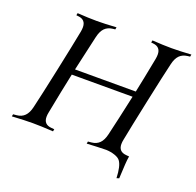

<svg xmlns="http://www.w3.org/2000/svg" viewBox="-147 -886 1199 1177"><g transform="rotate(20 452.5 -297.5)"><path d="M488.3 0 491.2 -14.6 512.7 -16.6Q545.4 -19.5 565.4 -39.6Q585.4 -59.6 594.7 -100.1Q619.1 -203.1 654.3 -366.2H257.8Q233.4 -252.4 204.1 -100.1Q200.7 -84.5 200.7 -70.3Q200.7 -21 251 -16.6L271.5 -14.6L268.6 0Q187.5 -4.9 135.3 -4.9Q82.5 -4.9 0 0L2.9 -14.6L24.4 -16.6Q57.1 -19.5 77.1 -39.6Q97.2 -59.6 106.4 -100.1Q125.5 -180.2 164.6 -364Q203.6 -547.9 219.7 -632.3Q222.7 -648.4 222.7 -661.6Q222.7 -711.4 172.9 -716.3L159.7 -717.8L162.6 -732.4Q236.3 -727.5 288.6 -727.5Q341.3 -727.5 416.5 -732.4L413.6 -717.8L399.4 -716.3Q366.2 -712.9 346.4 -692.9Q326.7 -672.9 317.4 -632.3Q280.3 -470.7 265.6 -402.8H662.1Q680.2 -487.8 708 -632.3Q710.9 -648.4 710.9 -661.6Q710.9 -711.4 661.1 -716.3L647.9 -717.8L650.9 -732.4Q724.6 -727.5 776.9 -727.5Q829.6 -727.5 904.8 -732.4L901.9 -717.8L887.7 -716.3Q854 -712.4 834.5 -692.6Q814.9 -672.9 805.7 -632.3Q786.6 -552.2 747.6 -368.4Q708.5 -184.6 692.4 -100.1Q689 -84.5 689 -70.3Q689 -21 739.3 -16.6L759.8 -14.6L758.3 -7.3Q753.4 17.1 748.5 131.8L732.4 136.7Q729.5 56.6 707 27.8Q696.3 13.7 670.2 4.9Q644 -3.9 614.3 -4.9Q560.5 -3.9 488.3 0Z"/></g></svg>

Font: Flanker
Style: Italic
Weight: 400
Italic angle: -12°
Designer: Flanker
Version: Version 2.027